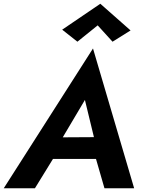

<svg xmlns="http://www.w3.org/2000/svg" viewBox="-50 -1002 761 1022"><path d="M470 -867 549 -780 645 -840 484 -982 281 -844 362 -780ZM232 -156H461L506 0H664L445 -744L-30 0H136ZM284 -271 402 -470 450 -272Z"/></svg>

Font: Jost* 600 Semi Italic
Style: Italic
Weight: 600
Italic angle: -10°
Version: Version 3.200; ttfautohint (v0.97) -l 8 -r 50 -G 200 -x 14 -